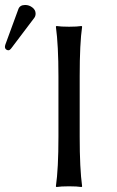

<svg xmlns="http://www.w3.org/2000/svg" viewBox="-78 -753 474 776"><path d="M23.9 -732.9Q39.6 -732.9 52.7 -722.9Q65.9 -712.9 65.9 -698.2Q65.9 -687.5 60.1 -680.2L-32.2 -558.1Q-38.6 -549.8 -43.9 -549.8Q-49.8 -549.8 -54 -553.7Q-58.1 -557.6 -58.1 -563Q-58.1 -567.4 -56.2 -573.2L-3.9 -715.8Q2 -732.9 23.9 -732.9ZM201.2 -645Q233.4 -645 252 -647.9L253.9 -645Q244.1 -578.6 244.1 -444.8V-200.2Q244.1 -71.3 253.9 0L252 2.9Q233.4 0 201.2 0Q168 0 149.9 2.9L147.9 0Q158.2 -71.3 158.2 -200.2V-444.8Q158.2 -569.8 147.9 -645L149.9 -647.9Q168 -645 201.2 -645Z"/></svg>

Font: Linear Smooth
Style: Regular
Weight: 400
Designer: Philipp H. Poll, Flanker
Foundry: Philipp H. Poll, reworked by Flanker
Version: Version 1.061 | FøM Fix